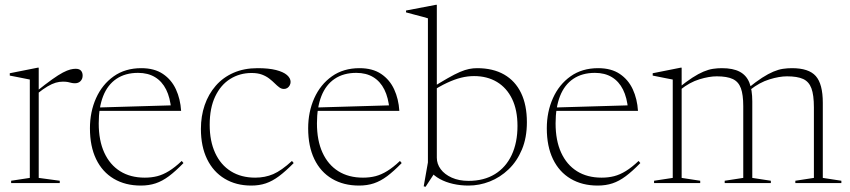

<svg xmlns="http://www.w3.org/2000/svg" viewBox="-20 -740 3434 776"><path d="M285.5 -462Q300.5 -462 307.2 -454.5Q314 -447 314 -434.5Q314 -421 305.5 -412.2Q297 -403.5 283 -403.5Q274.5 -403.5 268 -405.2Q261.5 -407 254 -408.5Q246.5 -410 234 -410Q220 -410 205.2 -405.8Q190.5 -401.5 172.5 -391Q154.5 -380.5 131.5 -362L126.5 -370Q164.5 -400.5 190.5 -419Q216.5 -437.5 234.2 -446.8Q252 -456 264 -459Q276 -462 285.5 -462ZM136.5 -373V-21L221.5 -9.5V0H25V-9.5L100.5 -21V-418.5Q94 -420 82 -422.2Q70 -424.5 54 -427.8Q38 -431 19.5 -434.5V-444L132.5 -466.5H136.5Z M551 -464.5Q604 -464.5 638.5 -441.2Q673 -418 691 -379Q709 -340 712 -292H375V-305.5L682.5 -314.5L672 -297Q668 -345 651.5 -378Q635 -411 606.5 -428.2Q578 -445.5 538 -445.5Q486.5 -445.5 450.8 -421.5Q415 -397.5 397 -351.8Q379 -306 379 -241.5Q379 -172 401.5 -123Q424 -74 465.5 -48Q507 -22 565 -22Q592.5 -22 615.8 -28Q639 -34 663 -48.8Q687 -63.5 714.5 -89.5L721.5 -81Q689.5 -48 662.8 -28Q636 -8 609 1Q582 10 549 10Q486.5 10 440 -17.5Q393.5 -45 368.5 -96.8Q343.5 -148.5 343.5 -221.5Q343.5 -288 368.2 -343.2Q393 -398.5 439.5 -431.5Q486 -464.5 551 -464.5Z M1021 -464.5Q1066 -464.5 1095.5 -457Q1125 -449.5 1139.8 -436.8Q1154.5 -424 1154.5 -409Q1154.5 -402 1151 -395.2Q1147.5 -388.5 1141.5 -384.5Q1135.5 -380.5 1127.5 -380.5Q1117.5 -380.5 1108.8 -387Q1100 -393.5 1090.5 -403Q1081 -412.5 1068.5 -422.2Q1056 -432 1038.8 -438.5Q1021.5 -445 997 -445Q949 -445 910.5 -421Q872 -397 849.8 -350.2Q827.5 -303.5 827.5 -235.5Q827.5 -169.5 849.8 -121.5Q872 -73.5 913.2 -47.8Q954.5 -22 1011.5 -22Q1051 -22 1084.2 -36.2Q1117.5 -50.5 1160 -89.5L1167 -81Q1134.5 -48 1107.8 -28Q1081 -8 1054.5 1Q1028 10 995.5 10Q934 10 888 -17.8Q842 -45.5 817 -96.8Q792 -148 792 -219Q792 -270.5 807.2 -315Q822.5 -359.5 851.8 -393.2Q881 -427 923.8 -445.8Q966.5 -464.5 1021 -464.5Z M1433 -464.5Q1486 -464.5 1520.5 -441.2Q1555 -418 1573 -379Q1591 -340 1594 -292H1257V-305.5L1564.5 -314.5L1554 -297Q1550 -345 1533.5 -378Q1517 -411 1488.5 -428.2Q1460 -445.5 1420 -445.5Q1368.5 -445.5 1332.8 -421.5Q1297 -397.5 1279 -351.8Q1261 -306 1261 -241.5Q1261 -172 1283.5 -123Q1306 -74 1347.5 -48Q1389 -22 1447 -22Q1474.5 -22 1497.8 -28Q1521 -34 1545 -48.8Q1569 -63.5 1596.5 -89.5L1603.5 -81Q1571.5 -48 1544.8 -28Q1518 -8 1491 1Q1464 10 1431 10Q1368.5 10 1322 -17.5Q1275.5 -45 1250.5 -96.8Q1225.5 -148.5 1225.5 -221.5Q1225.5 -288 1250.2 -343.2Q1275 -398.5 1321.5 -431.5Q1368 -464.5 1433 -464.5Z M1719 -48 1742.5 -50 1700 15 1692.5 13 1709.5 -83.5V-666Q1703 -668 1689.5 -671.8Q1676 -675.5 1658.2 -680Q1640.5 -684.5 1621 -690V-697.5L1741.5 -720.5H1745.5V-665V-102.5Q1745.5 -77.5 1761.2 -56.2Q1777 -35 1806 -22Q1835 -9 1873.5 -9Q1936 -9 1980.2 -36.2Q2024.5 -63.5 2048 -113.5Q2071.5 -163.5 2071.5 -231Q2071.5 -295 2049.8 -340Q2028 -385 1988.5 -408.8Q1949 -432.5 1896 -432.5Q1870 -432.5 1843.8 -426Q1817.5 -419.5 1786.8 -405.2Q1756 -391 1718 -366L1716 -379.5Q1759 -406.5 1788.8 -423.5Q1818.5 -440.5 1839 -449.2Q1859.5 -458 1875.8 -461.2Q1892 -464.5 1908 -464.5Q1972.5 -464.5 2017.5 -438.8Q2062.5 -413 2086 -364.2Q2109.5 -315.5 2109.5 -246Q2109.5 -183.5 2089.5 -135.8Q2069.5 -88 2035.5 -55.5Q2001.5 -23 1959.5 -6.5Q1917.5 10 1873.5 10Q1841 10 1811.2 3.2Q1781.5 -3.5 1757.8 -16.5Q1734 -29.5 1719 -48Z M2397.5 -464.5Q2450.5 -464.5 2485 -441.2Q2519.5 -418 2537.5 -379Q2555.5 -340 2558.5 -292H2221.5V-305.5L2529 -314.5L2518.5 -297Q2514.5 -345 2498 -378Q2481.5 -411 2453 -428.2Q2424.5 -445.5 2384.5 -445.5Q2333 -445.5 2297.2 -421.5Q2261.5 -397.5 2243.5 -351.8Q2225.5 -306 2225.5 -241.5Q2225.5 -172 2248 -123Q2270.5 -74 2312 -48Q2353.5 -22 2411.5 -22Q2439 -22 2462.2 -28Q2485.5 -34 2509.5 -48.8Q2533.5 -63.5 2561 -89.5L2568 -81Q2536 -48 2509.2 -28Q2482.5 -8 2455.5 1Q2428.5 10 2395.5 10Q2333 10 2286.5 -17.5Q2240 -45 2215 -96.8Q2190 -148.5 2190 -221.5Q2190 -288 2214.8 -343.2Q2239.5 -398.5 2286 -431.5Q2332.5 -464.5 2397.5 -464.5Z M2735 -386V-21L2810 -9.5V0H2623.5V-9.5L2699 -21V-418.5Q2691 -420 2671.5 -423.8Q2652 -427.5 2618 -434.5V-444L2731 -466.5H2735ZM3020.5 -330V-21L3095.5 -9.5V0H2909V-9.5L2984 -21V-311Q2984 -357 2974.5 -383.2Q2965 -409.5 2941.8 -420.5Q2918.5 -431.5 2877 -431.5Q2846 -431.5 2806.8 -419.5Q2767.5 -407.5 2730 -377.5L2721.5 -384Q2753.5 -410 2778.2 -426Q2803 -442 2823.2 -450.5Q2843.5 -459 2861.5 -461.8Q2879.5 -464.5 2897.5 -464.5Q2942.5 -464.5 2969.5 -450.2Q2996.5 -436 3008.5 -406.5Q3020.5 -377 3020.5 -330ZM3305.5 -324.5V-21L3380.5 -9.5V0H3194.5V-9.5L3269.5 -21V-306Q3269.5 -356 3259.5 -383Q3249.5 -410 3226 -420.8Q3202.5 -431.5 3161 -431.5Q3129.5 -431.5 3089.8 -419.2Q3050 -407 3012 -377L3002.5 -383Q3035 -409.5 3060.2 -425.8Q3085.5 -442 3105.8 -450.5Q3126 -459 3144.2 -461.8Q3162.5 -464.5 3181 -464.5Q3249 -464.5 3277.2 -432.5Q3305.5 -400.5 3305.5 -324.5Z"/></svg>

Font: Newsreader 36pt ExtraLight
Style: Regular
Weight: 250
Designer: Hugues Gentile
Foundry: Production Type
Version: Version 1.003